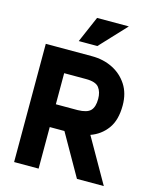

<svg xmlns="http://www.w3.org/2000/svg" viewBox="-133 -1008 889 1098"><g transform="rotate(15 311.5 -459.5)"><path d="M303 -919H491L346 -764H236ZM58 -700H332Q399 -700 453.5 -673Q508 -646 541 -595.5Q574 -545 574 -473Q574 -386 536.5 -335Q499 -284 439 -263L589 0H430L290 -246H203V0H58ZM332 -565H203V-381H332Q387 -382 408 -403.5Q429 -425 429 -473Q429 -514 409.5 -539.5Q390 -565 332 -565Z"/></g></svg>

Font: Haskoy ExtraBold
Style: Regular
Weight: 800
Designer: Ertekin Erdin
Foundry: Ertekin Erdin
Version: Version 2.000; ttfautohint (v1.8.4.7-5d5b)